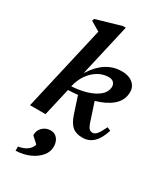

<svg xmlns="http://www.w3.org/2000/svg" viewBox="-257 -866 1097 1277"><g transform="rotate(30 291.5 -227.5)"><path d="M20 0 169 -651 97 -693 102 -710 292 -765H314L223 -367H225Q310 -501 437 -501Q496 -501 527.5 -470.5Q559 -440 552 -391Q547 -339 501.5 -300.5Q456 -262 378 -240L425 -97Q434 -71 444 -60Q454 -49 472 -49Q488 -49 503.5 -67.5Q519 -86 540 -131L567 -120Q527 13 429 13Q380 13 352 -10Q324 -33 305 -88L262 -219Q226 -215 188 -214L139 0ZM195 -248V-246Q261 -250 313 -266.5Q365 -283 396 -309.5Q427 -336 431 -370Q434 -393 421 -408.5Q408 -424 381 -424Q338 -424 300 -401.5Q262 -379 234.5 -339.5Q207 -300 195 -248ZM88 310V278Q128 272 154 253Q180 234 187 206L139 162V157Q139 123 164 99.5Q189 76 225 76Q256 76 275.5 99.5Q295 123 295 161Q295 201 267 234Q239 267 192.5 287.5Q146 308 88 310Z"/></g></svg>

Font: Platypi Medium
Style: Italic
Weight: 500
Italic angle: -13°
Designer: David Sargent
Foundry: Bolt Cutter Type
Version: Version 1.200; ttfautohint (v1.8.4.7-5d5b)